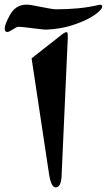

<svg xmlns="http://www.w3.org/2000/svg" viewBox="-112 -872 459 826"><path d="M320.8 -829.6Q303.7 -811.5 276.4 -796.1Q249 -780.8 211.4 -767.6Q177.2 -755.9 146.5 -750.7Q115.7 -745.6 87.9 -744.6Q78.6 -744.6 61.8 -746.6Q44.9 -748.5 26.9 -750.7Q8.8 -752.9 -7.3 -754.9Q-23.4 -756.8 -31.2 -756.8Q-36.6 -756.8 -43.2 -753.4Q-49.8 -750 -56.6 -745.6Q-63.5 -741.2 -69.6 -737.8Q-75.7 -734.4 -80.1 -734.4Q-91.8 -734.4 -91.8 -748Q-91.8 -757.8 -86.2 -772.5Q-80.6 -787.1 -70.8 -804.7Q-58.6 -828.1 -40.5 -840.1Q-22.5 -852.1 3.4 -852.1Q12.7 -852.1 29.8 -848.9Q46.9 -845.7 65.7 -842Q84.5 -838.4 102.1 -835.2Q119.6 -832 129.9 -832Q180.2 -832 225.3 -836.4Q270.5 -840.8 311.5 -850.6Q314 -851.1 315.4 -851.3Q316.9 -851.6 318.8 -851.6Q327.6 -851.6 327.6 -843.8Q327.6 -837.9 320.8 -829.6ZM152.8 -111.8Q151.4 -89.8 145.3 -77.9Q139.2 -65.9 127.4 -65.9Q107.9 -65.9 99.1 -122.6L23.9 -621.1L158.2 -726.6Q167.5 -733.4 174.3 -733.4Q178.2 -733.4 179 -727.8Q179.7 -722.2 179.7 -710.9Z"/></svg>

Font: XB Zar
Style: Bold
Weight: 700
Designer: Behnam
Foundry: Irmug
Version: Version 8.005 2009